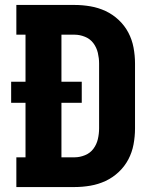

<svg xmlns="http://www.w3.org/2000/svg" viewBox="-20 -755 640 775"><path d="M46 0V-120H83V-340H25V-425H83V-615H46V-735H281Q313 -735 345 -729.5Q377 -724 406 -710.5Q435 -697 459 -674.5Q483 -652 498 -623.5Q513 -595 519 -563Q525 -531 525 -499V-237Q525 -204 519 -172Q513 -140 498 -111.5Q483 -83 459 -60.5Q435 -38 406 -24.5Q377 -11 345 -5.5Q313 0 281 0ZM228 -120H281Q302 -120 323 -128.5Q344 -137 357 -154.5Q370 -172 375 -193.5Q380 -215 380 -237V-499Q380 -520 375 -541.5Q370 -563 357 -580.5Q344 -598 323 -606.5Q302 -615 281 -615H228V-425H310V-340H228Z"/></svg>

Font: Iosevka Curly Slab HvEx
Style: Regular
Weight: 900
Width: 7
Monospace: yes
Designer: Belleve Invis
Foundry: Belleve Invis
Version: Version 11.1.0; ttfautohint (v1.8.3)